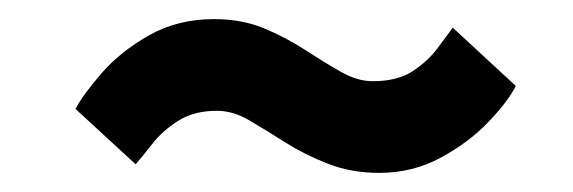

<svg xmlns="http://www.w3.org/2000/svg" viewBox="-20 -395 600 201"><path d="M377 -214Q348 -214 323.5 -223.5Q299 -233 278.5 -246Q258 -259 241 -269Q224 -279 207 -279Q183 -279 166.5 -268.5Q150 -258 139.5 -244.5Q129 -231 122 -223L59 -281Q67 -296 86.5 -318.5Q106 -341 136 -358Q166 -375 204 -375Q233 -375 256 -365.5Q279 -356 299 -343Q319 -330 336.5 -320Q354 -310 370 -310Q396 -310 412 -320.5Q428 -331 438 -344.5Q448 -358 454 -366L520 -305Q512 -289 491.5 -267.5Q471 -246 441.5 -230Q412 -214 377 -214Z"/></svg>

Font: Inclusive Sans Medium
Style: Regular
Weight: 500
Designer: Olivia King
Foundry: Olivia King
Version: Version 2.004